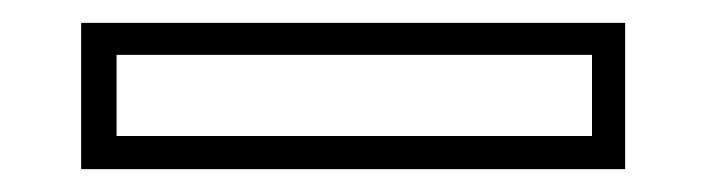

<svg xmlns="http://www.w3.org/2000/svg" viewBox="-20 -20 618 168"><path d="M51 128V0H527V128ZM82 99H498V28H82Z"/></svg>

Font: Tourney Condensed Light
Style: Regular
Weight: 300
Width: 3
Designer: Tyler Finck
Foundry: Etcetera Type Co
Version: Version 1.010; ttfautohint (v1.8.3)